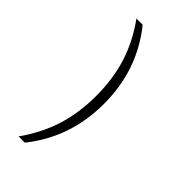

<svg xmlns="http://www.w3.org/2000/svg" viewBox="-281 -890 1063 1063"><g transform="rotate(45 250.0 -358.5)"><path d="M105.5 -820.3Q179.7 -717.8 215.8 -604.5Q251 -492.2 251 -359.4Q251 -227.5 215.8 -115.2Q179.7 -2 105.5 102.5H154.3Q232.4 4.9 272.5 -110.4Q312.5 -226.6 312.5 -359.4Q312.5 -492.2 272.5 -608.4Q232.4 -723.6 154.3 -820.3Z"/></g></svg>

Font: DotumChe
Style: Regular
Weight: 400
Monospace: yes
Version: Version 2.21